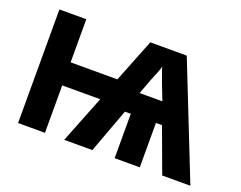

<svg xmlns="http://www.w3.org/2000/svg" viewBox="-112 -924 1423 1134"><g transform="rotate(20 600.0 -357.5)"><path d="M86 0H255V-298H494L376 0H553L656 -279H693V0H851V-279H889L992 0H1169L886 -715H657L549 -443H255V-714H86ZM700 -412 737 -511Q745 -530 756.5 -558Q768 -586 772 -604Q777 -586 787.5 -558Q798 -530 805 -510L843 -412Z"/></g></svg>

Font: Noto Sans Mono Extra
Style: Regular
Weight: 800
Designer: Monotype Design Team
Foundry: Monotype Imaging Inc.
Version: Version 1.900